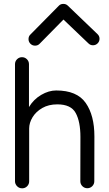

<svg xmlns="http://www.w3.org/2000/svg" viewBox="-20 -975 573 1006"><path d="M287.6 -944.3Q296.9 -954.6 311.5 -954.6Q326.2 -954.6 335.4 -945.3L490.2 -796.9Q501.5 -786.6 501.5 -772Q501.5 -757.8 491.5 -747.8Q481.4 -737.8 467.3 -737.8Q453.1 -737.8 443.4 -747.6L312.5 -872.6L188.5 -746.6Q178.7 -735.8 163.6 -735.8Q149.4 -735.8 139.4 -745.8Q129.4 -755.9 129.4 -770Q129.4 -785.2 139.6 -794.4ZM58.6 -638.7Q58.6 -653.8 69.3 -664.6Q80.1 -675.3 95.2 -675.3Q110.4 -675.3 121.1 -664.6Q131.8 -653.8 131.8 -638.7V-414.1Q156.2 -454.6 195.8 -477.8Q235.4 -501 274.4 -501Q383.3 -501 429 -435.8Q474.6 -370.6 474.6 -260.7V-256.3L474.1 -25.9V-25.4Q474.1 -10.3 463.4 0.5Q452.6 11.2 437.5 11.2Q422.4 11.2 411.6 0.5Q400.9 -10.3 400.9 -25.4V-25.9L401.4 -257.3Q401.4 -337.4 376.7 -382.8Q352.1 -428.2 280.3 -428.2Q234.9 -428.2 201.7 -409.2Q168.5 -390.1 150.6 -360.8Q132.8 -331.5 132.8 -301.3V-24.9Q132.8 -9.8 122.1 1Q111.3 11.7 96.2 11.7Q80.1 11.7 69.3 0.5Q58.6 -10.7 58.6 -24.9Z"/></svg>

Font: Manjari
Style: Regular
Weight: 400
Designer: Santhosh Thottingal <santhosh.thottingal@gmail.com>
Foundry: SMC
Version: Version 2.000